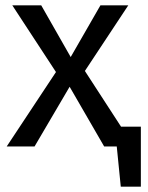

<svg xmlns="http://www.w3.org/2000/svg" viewBox="-20 -547 551 717"><path d="M5 0H109L240 -223L369 0H416L431 150H506V-74H432L297 -282L459 -527H355L244 -334L134 -527H26L189 -278Z"/></svg>

Font: FiraGO Unicode
Style: Regular
Weight: 400
Designer: bBox Type
Foundry: bBox Type GmbH
Version: Version 1.001;PS 001.001;hotconv 1.0.88;makeotf.lib2.5.64775